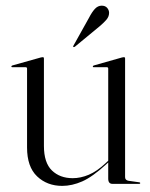

<svg xmlns="http://www.w3.org/2000/svg" viewBox="-20 -632 514 660"><path d="M73 -125V-396.5Q73 -401 67.5 -401H22Q19 -401 19 -403.5Q19 -405.5 22.5 -407L120.5 -434.5Q124.5 -435.5 127 -435.5Q131 -435.5 131 -431V-130.5Q131 -72.5 158.5 -46Q186 -19.5 230 -19.5Q257 -19.5 285 -31.2Q313 -43 343 -71L352 -79.5V-396.5Q352 -401 347 -401H301.5Q299 -401 299 -403.5Q299 -405.5 302.5 -407L399.5 -434.5Q403.5 -435.5 406 -435.5Q410 -435.5 410 -431V-23Q410 -12.5 422 -10.5L457.5 -5.5Q462 -5.5 462 -2.5Q462 0 458.5 0H366.5Q352 0 352 -18V-73.5L346 -68Q298 -24 262.8 -8.5Q227.5 7 194 7Q142 7 107.5 -25.8Q73 -58.5 73 -125ZM286 -571Q296 -590.5 306.2 -601.5Q316.5 -612.5 329.5 -612.5Q342 -612.5 348.5 -604.8Q355 -597 355 -588Q355 -575 345.8 -564.2Q336.5 -553.5 323.5 -542.5L237.5 -471.5Q234 -469 232 -471Q230.5 -472.5 233 -476Z"/></svg>

Font: Fraunces 144pt Light
Style: Regular
Weight: 300
Version: Version 1.000;[b76b70a41]